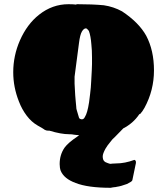

<svg xmlns="http://www.w3.org/2000/svg" viewBox="-20 -618 795 914"><path d="M713 -283Q713 -188 668 -105L658 -89Q654 -83 653 -83L650 -78L643 -74Q614 -31 567 -7L528 33Q514 45 505 58Q492 73 482 90Q469 114 469 126Q469 141 475 148Q481 155 492 158Q494 159 500.5 161Q507 163 513 161Q520 160 533 160Q574 160 620 143Q627 146 627 153V158L610 240Q609 244 601.5 248.5Q594 253 584 258Q554 269 537 271Q530 273 525 273Q520 273 517 274L507 276Q398 276 340 253Q285 233 269 195Q264 181 264 163Q264 118 288 84Q305 61 347 33L357 25H353Q345 25 331 23Q324 21 309 21Q271 21 215 4H208Q201 4 193 0Q191 -2 188 -3.5Q185 -5 181 -8L160 -20Q130 -37 107 -67.5Q84 -98 70 -135Q43 -203 43 -274Q43 -353 75 -426Q109 -503 166 -548Q229 -598 306 -598Q330 -598 343 -596Q343 -598 346 -598H349Q419 -598 474 -593Q521 -586 561 -564Q641 -511 676 -448Q713 -378 713 -283ZM356 -58Q357 -54 361.5 -52Q366 -50 370 -50Q379 -50 384 -61Q396 -79 404 -131Q405 -140 409 -171Q413 -202 414 -229Q418 -297 418 -313V-335V-336V-344Q418 -380 415 -406Q412 -447 403 -471Q394 -483 389 -483Q379 -483 370 -468Q361 -453 356 -413L335 -253V-233V-220Q338 -178 338 -165L340 -141L343 -109Q343 -101 345 -95Z"/></svg>

Font: Sigmar One
Style: Regular
Weight: 400
Designer: Vernon Adams
Foundry: Vernon Adams
Version: Version 2.000